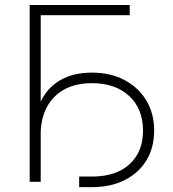

<svg xmlns="http://www.w3.org/2000/svg" viewBox="-20 -748 710 790"><path d="M513.7 -727.5V-685.5H147.5V0H102.1V-727.5ZM305.7 22V-21.5H357.9Q457 -21.5 512.7 -72Q568.4 -122.6 568.4 -210.4Q568.4 -300.3 511.5 -353Q454.6 -405.8 357.9 -405.8Q258.8 -405.8 202.9 -348.6Q147 -291.5 147 -189.9H119.6Q119.6 -271.5 147.2 -329.3Q174.8 -387.2 228 -418.2Q281.2 -449.2 358.4 -449.2Q434.1 -449.2 491.7 -418.9Q549.3 -388.7 581.8 -335Q614.3 -281.2 614.3 -210.4Q614.3 -140.6 582.5 -88.4Q550.8 -36.1 493.2 -7.1Q435.5 22 357.9 22Z"/></svg>

Font: Inter 16pt ExtraLight
Style: Regular
Weight: 250
Version: Version 4.001;git-66647c0bb